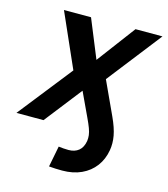

<svg xmlns="http://www.w3.org/2000/svg" viewBox="-138 -615 795 910"><g transform="rotate(15 259.5 -160.5)"><path d="M251.5 208Q234.9 208 218.5 207.3Q202.1 206.5 186.5 205.1L206.5 102.5Q217.3 104 230.2 105Q243.2 106 255.4 106Q285.6 106 305.2 90.1Q324.7 74.2 330.1 41.5Q332 27.3 330.3 13.2Q328.6 -1 321.8 -19.5Q314.9 -38.1 302.2 -64.9L247.1 -182.6L104.5 0H-28.3L180.2 -264.2L63 -529.3H195.8L272.9 -340.8L414.1 -529.3H546.4L339.8 -264.2L415 -101.1Q438 -51.3 444.6 -14.4Q451.2 22.5 445.3 56.2Q437.5 102.1 411.9 136.2Q386.2 170.4 345.5 189.2Q304.7 208 251.5 208Z"/></g></svg>

Font: Inter 24pt SemiBold
Style: Italic
Weight: 600
Italic angle: -9.3988°
Designer: Rasmus Andersson
Foundry: rsms
Version: Version 4.001;git-66647c0bb